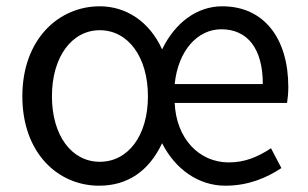

<svg xmlns="http://www.w3.org/2000/svg" viewBox="-20 -577 977 610"><path d="M295 13C385 13 453 -33 495 -122C537 -39 611 13 696 13C769 13 827 -12 874 -43L841 -106C800 -79 759 -61 707 -61C613 -61 540 -136 535 -250H892C894 -263 896 -281 896 -300C896 -455 819 -557 686 -557C606 -557 536 -505 495 -420C455 -509 380 -557 297 -557C166 -557 51 -452 51 -271C51 -91 164 13 295 13ZM297 -63C208 -63 145 -146 145 -271C145 -396 208 -481 297 -481C387 -481 450 -396 450 -271C450 -146 387 -63 297 -63ZM535 -310C546 -417 608 -484 683 -484C766 -484 815 -423 815 -310Z"/></svg>

Font: Source Han Sans TC
Style: Regular
Weight: 400
Designer: Ryoko NISHIZUKA 西塚涼子 (kana, bopomofo & ideographs); Paul D. Hunt (Latin, Greek & Cyrillic); Sandoll Communications 산돌커뮤니
Foundry: Adobe
Version: Version 2.002;hotconv 1.0.116;makeotfexe 2.5.65601